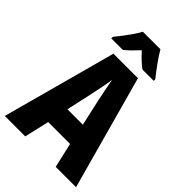

<svg xmlns="http://www.w3.org/2000/svg" viewBox="-270 -1033 1136 1136"><g transform="rotate(45 298.0 -465.0)"><path d="M426 0 390 -156H207L171 0H0L194 -715H399L596 0ZM326 -456Q319 -490 311 -530Q303 -570 298 -600Q294 -571 286 -531Q278 -491 271 -458L234 -290H363ZM372 -930Q391 -897 419.5 -857.5Q448 -818 476 -783V-770H382Q362 -784 341.5 -803.5Q321 -823 298 -848Q275 -823 254.5 -803Q234 -783 217 -770H121V-783Q137 -802 157.5 -829Q178 -856 196.5 -883Q215 -910 225 -930Z"/></g></svg>

Font: Noto Sans Devanagari Condensed ExtraBold
Style: Regular
Weight: 800
Width: 3
Designer: Jelle Bosma - Monotype Design Team
Foundry: Monotype Imaging Inc.
Version: Version 2.004; ttfautohint (v1.8.4.7-5d5b)